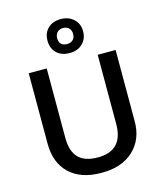

<svg xmlns="http://www.w3.org/2000/svg" viewBox="-141 -1094 1025 1208"><g transform="rotate(-15 371.0 -490.5)"><path d="M537.1 -713.9H653.8V-252Q654.8 -132.3 577.6 -60.5Q500.5 11.2 368.2 9.8Q235.4 9.8 161.6 -60.5Q87.9 -130.9 87.9 -253.9V-713.9H205.1V-262.2Q205.1 -174.3 246.1 -132.1Q287.1 -89.8 372.1 -89.8Q537.1 -89.8 537.1 -263.2ZM486.8 -881.8Q486.8 -832 454.6 -800.8Q422.9 -770 370.1 -770Q317.9 -770 286.1 -800.3Q254.9 -831.1 254.9 -880.9Q254.9 -930.7 285.6 -960.4Q316.9 -991.2 370.1 -991.2Q420.4 -991.2 453.6 -960.9Q486.8 -930.7 486.8 -881.8ZM421.9 -880.9Q421.9 -904.8 407.5 -918.9Q393.1 -933.1 370.1 -933.1Q346.7 -933.1 332.3 -919.2Q317.9 -905.3 317.9 -880.9Q317.9 -829.1 370.1 -829.1Q393.1 -829.1 407.5 -842.8Q421.9 -856.4 421.9 -880.9Z"/></g></svg>

Font: Open Sans
Style: SemiBold
Weight: 600
Foundry: Ascender Corporation
Version: Version 1.10